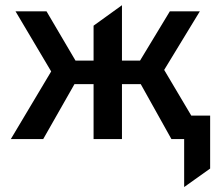

<svg xmlns="http://www.w3.org/2000/svg" viewBox="-20 -539 861 744"><path d="M693.6 185.8V-91H794.3V114.2ZM342.6 0V-213.1H206.8V-304.1H342.6V-439.5L452.6 -518.8V-304.1H587.3V-213.1H452.6V0ZM21.9 0 178.3 -262.2 40.2 -495H160.3L296.9 -262.8L147.4 0ZM644.3 0 497.6 -262.8 638.1 -495H754.3L616.2 -268.1L775.2 0Z"/></svg>

Font: Geologica-Sharp
Style: Regular
Weight: 100
Designer: Sindre Bremnes, Frode Helland
Foundry: Monokrom Skriftforlag AS
Version: Version 1.010;gftools[0.9.28]